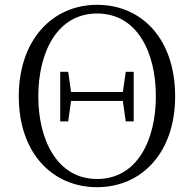

<svg xmlns="http://www.w3.org/2000/svg" viewBox="-20 -762 805 797"><path d="M383 15C568 15 707 -128 707 -362C707 -601 568 -742 383 -742C199 -742 58 -598 58 -362C58 -125 199 15 383 15ZM383 -19C218 -19 139 -180 139 -362C139 -546 218 -706 383 -706C549 -706 627 -546 627 -362C627 -180 549 -19 383 -19ZM502 -258H535V-464H502L490 -380H275L263 -464H230V-258H263L275 -343H490Z"/></svg>

Font: Noto Serif CJK HK Light
Style: Regular
Weight: 300
Designer: Ryoko NISHIZUKA 西塚涼子 (kana & ideographs); Frank Grießhammer (Latin, Greek & Cyrillic); Wenlong ZHANG 张文龙 (bopomofo); San
Foundry: Adobe
Version: Version 2.001;hotconv 1.1.0;makeotfexe 2.6.0